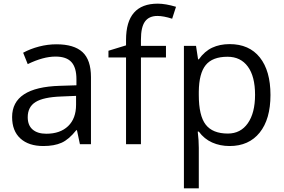

<svg xmlns="http://www.w3.org/2000/svg" viewBox="-20 -785 1548 1045"><path d="M415 0 398.9 -76.2H395Q355 -25.9 315.2 -8.1Q275.4 9.8 215.8 9.8Q136.2 9.8 91.1 -31.2Q45.9 -72.3 45.9 -147.9Q45.9 -310.1 305.2 -317.9L396 -320.8V-354Q396 -417 368.9 -447Q341.8 -477.1 282.2 -477.1Q215.3 -477.1 130.9 -436L106 -498Q145.5 -519.5 192.6 -531.7Q239.7 -543.9 287.1 -543.9Q382.8 -543.9 429 -501.5Q475.1 -459 475.1 -365.2V0ZM231.9 -57.1Q307.6 -57.1 350.8 -98.6Q394 -140.1 394 -214.8V-263.2L313 -259.8Q216.3 -256.3 173.6 -229.7Q130.9 -203.1 130.9 -147Q130.9 -103 157.5 -80.1Q184.1 -57.1 231.9 -57.1Z M883.3 -472.2H747.1V0H666V-472.2H570.3V-508.8L666 -538.1V-567.9Q666 -765.1 838.4 -765.1Q880.9 -765.1 938 -748L917 -683.1Q870.1 -698.2 836.9 -698.2Q791 -698.2 769 -667.7Q747.1 -637.2 747.1 -569.8V-535.2H883.3Z M1230 9.8Q1177.7 9.8 1134.5 -9.5Q1091.3 -28.8 1062 -68.8H1056.2Q1062 -22 1062 20V240.2H981V-535.2H1046.9L1058.1 -461.9H1062Q1093.3 -505.9 1134.8 -525.4Q1176.3 -544.9 1230 -544.9Q1336.4 -544.9 1394.3 -472.2Q1452.1 -399.4 1452.1 -268.1Q1452.1 -136.2 1393.3 -63.2Q1334.5 9.8 1230 9.8ZM1218.3 -476.1Q1136.2 -476.1 1099.6 -430.7Q1063 -385.3 1062 -286.1V-268.1Q1062 -155.3 1099.6 -106.7Q1137.2 -58.1 1220.2 -58.1Q1289.6 -58.1 1328.9 -114.3Q1368.2 -170.4 1368.2 -269Q1368.2 -369.1 1328.9 -422.6Q1289.6 -476.1 1218.3 -476.1Z"/></svg>

Font: f0_4961  
Style: Regular
Weight: 400
Foundry: Ascender Corporation
Version: Version 1.10